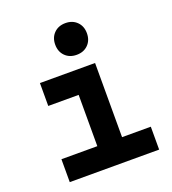

<svg xmlns="http://www.w3.org/2000/svg" viewBox="-137 -859 860 962"><g transform="rotate(-20 293.0 -378.0)"><path d="M69.8 0V-122.1H261.2V-395.5H99.1V-517.6H393.1V-122.1H546.4V0ZM321.3 -587.4Q283.7 -587.4 260.3 -610.8Q236.8 -634.3 236.8 -671.9Q236.8 -709.5 260.3 -732.9Q283.7 -756.3 321.3 -756.3Q358.9 -756.3 382.3 -732.9Q405.8 -709.5 405.8 -671.9Q405.8 -634.3 382.3 -610.8Q358.9 -587.4 321.3 -587.4Z"/></g></svg>

Font: Cascadia Code PL
Style: Bold
Weight: 700
Monospace: yes
Designer: Aaron Bell
Foundry: Saja Typeworks
Version: Version 2404.023; ttfautohint (v1.8.4)